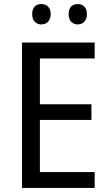

<svg xmlns="http://www.w3.org/2000/svg" viewBox="-20 -923 540 943"><path d="M138 -854C138 -820 158 -803 183 -803C208 -803 229 -820 229 -854C229 -888 208 -903 183 -903C158 -903 138 -889 138 -854ZM317 -854C317 -820 337 -803 362 -803C386 -803 407 -820 407 -854C407 -888 386 -903 362 -903C337 -903 317 -889 317 -854ZM445 0V-78H176V-334H429V-411H176V-636H445V-714H88V0Z"/></svg>

Font: Noto Sans Bengali UI SemiCondensed
Style: Regular
Weight: 400
Width: 4
Designer: Jelle Bosma - Monotype Design Team
Foundry: Monotype Imaging Inc.
Version: Version 2.003